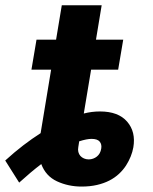

<svg xmlns="http://www.w3.org/2000/svg" viewBox="-29 -696 579 728"><path d="M125 -191.1 164.8 -431.8H90.2L109.4 -545.5H183.6L205.3 -676.1H356.5L334.9 -545.5H438.2L419 -431.8H316.4L288.7 -265.6Q318.9 -273.4 350.1 -273.4Q419.7 -273.4 453.1 -234.7Q486.5 -196 476.6 -137.4Q470.5 -102.6 448.9 -68.5Q437.9 -51.5 422.1 -36.8Q406.2 -22 385.5 -11.4Q364.7 -0.7 338.6 5.3Q312.5 11.4 280.5 11.4Q230.1 11.4 187.1 -8.5Q144.5 -28.4 127.5 -73.9Q107.2 -58.6 86.6 -41.2Q66.1 -23.8 43.7 -3.6L-9.2 -87.4Q26.3 -119.7 59.5 -145.1Q92.7 -170.5 125 -191.1ZM307.5 -91.6Q316.1 -91.6 324 -94.5Q332 -97.3 338.4 -102.5Q344.8 -107.6 349.1 -115.2Q353.3 -122.9 354.8 -132.5Q357.6 -148.4 349.1 -158.9Q340.6 -169.4 318.2 -169.4Q300.1 -169.4 271.3 -160.2L267.8 -137.8Q266 -128.2 268.1 -119.7Q270.2 -111.2 275.7 -104.9Q281.2 -98.7 289.4 -95.2Q297.6 -91.6 307.5 -91.6Z"/></svg>

Font: Inter P
Style: Bold Italic
Weight: 700
Italic angle: 9.39999°
Designer: Rasmus Andersson
Foundry: rsms
Version: Version 3.018;git-588b23468